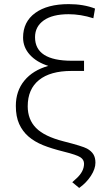

<svg xmlns="http://www.w3.org/2000/svg" viewBox="-20 -741 531 947"><path d="M440.4 -650.9Q378.4 -670.9 318.4 -670.9Q238.8 -670.9 195.8 -640.4Q152.8 -609.9 152.8 -557.6Q152.8 -441.4 334 -441.4H394.5V-391.1H332.5Q228 -391.1 172.4 -346.2Q116.7 -301.3 116.7 -216.8Q116.7 -151.4 158 -109.6Q199.2 -67.9 293.5 -43.9Q387.7 -20 409.2 -8.1Q430.7 3.9 440.7 20.3Q450.7 36.6 450.7 61.5Q450.7 91.8 428.5 126.2Q406.2 160.6 370.6 186L336.4 157.7L357.4 138.7Q394.5 105 394.5 66.4Q394.5 46.4 376 34.4Q357.4 22.5 295.4 7.1Q233.4 -8.3 191.9 -25.1Q150.4 -42 120.8 -67.4Q91.3 -92.8 74.7 -129.4Q58.1 -166 58.1 -218.8Q58.1 -292 100.1 -343.3Q142.1 -394.5 218.3 -416Q160.6 -434.1 127.2 -470.9Q93.8 -507.8 93.8 -555.7Q93.8 -633.3 153.6 -677Q213.4 -720.7 318.8 -720.7Q392.1 -720.7 448.7 -698.7Z"/></svg>

Font: SteelSelectRoboto
Style: Regular
Weight: 300
Designer: Google
Version: Version 2.137; 2017